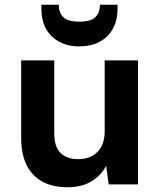

<svg xmlns="http://www.w3.org/2000/svg" viewBox="-20 -775 668 807"><path d="M263 12Q202 12 158.5 -11.5Q115 -35 92 -81Q69 -127 69 -196V-521H208V-214Q208 -158 234.5 -132Q261 -106 310 -106Q341 -106 365.5 -118.5Q390 -131 405 -157Q420 -183 420 -221V-521H560V0H437L426 -78Q405 -37 364 -12.5Q323 12 263 12ZM313 -580Q265 -580 229 -599.5Q193 -619 173.5 -654Q154 -689 154 -738V-755H227Q227 -722 246 -703Q265 -684 313 -684Q362 -684 381 -703Q400 -722 400 -755H474V-738Q474 -689 454 -653.5Q434 -618 398 -599Q362 -580 313 -580Z"/></svg>

Font: DM Sans 10pt ExtraBold
Style: Regular
Weight: 800
Version: Version 4.004;gftools[0.9.30]